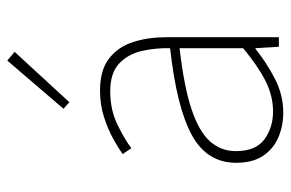

<svg xmlns="http://www.w3.org/2000/svg" viewBox="-155 -629 796 526"><g transform="rotate(-90 243.0 -366.0)"><path d="M198 12Q161 12 129.5 -1.5Q98 -15 79 -43.5Q60 -72 60 -117Q60 -197 136 -238.5Q212 -280 374 -298Q375 -337 366.5 -375Q358 -413 332 -437.5Q306 -462 256 -462Q205 -462 164 -442Q123 -422 100 -404L84 -428Q99 -439 125 -453.5Q151 -468 185 -479Q219 -490 258 -490Q314 -490 346 -465Q378 -440 391 -399Q404 -358 404 -310V0H378L374 -64H372Q335 -34 290.5 -11Q246 12 198 12ZM200 -16Q244 -16 285 -37Q326 -58 374 -98V-272Q269 -260 207.5 -239.5Q146 -219 119 -189Q92 -159 92 -118Q92 -63 124.5 -39.5Q157 -16 200 -16ZM226 -574 208 -590 340 -744 364 -724Z"/></g></svg>

Font: Assistant ExtraLight
Style: Regular
Weight: 200
Designer: Hebrew By Ben Nathan, Latin by Paul Hunt
Version: Version 3.000